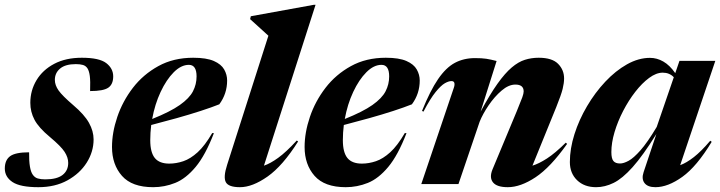

<svg xmlns="http://www.w3.org/2000/svg" viewBox="-38 -765 2993 798"><path d="M83 -132Q82 -60.5 98.5 -38.5Q106.5 -27 119.2 -23.2Q132 -19.5 150 -19.5Q198.5 -19.5 222 -37.8Q245.5 -56 245.5 -88Q245.5 -110.5 230.5 -133.8Q215.5 -157 169.5 -195.5Q123 -234 105.5 -267Q88 -300 88 -337.5Q88 -389 113.8 -431.8Q139.5 -474.5 187.5 -499.8Q235.5 -525 302 -525Q374.5 -525 403.5 -502.8Q432.5 -480.5 432.5 -447.5Q432.5 -414.5 412 -400.5Q391.5 -386.5 336.5 -386.5Q338 -428.5 335.2 -449.2Q332.5 -470 325.5 -481Q318.5 -491.5 306.8 -495Q295 -498.5 277 -498.5Q234 -498.5 212 -480.2Q190 -462 190 -433Q190 -411 205.5 -389Q221 -367 266.5 -328Q312.5 -289 331.8 -254.5Q351 -220 351 -185.5Q351 -134.5 322.5 -89.2Q294 -44 242.5 -15.5Q191 13 121.5 13Q46.5 13 14.2 -8.2Q-18 -29.5 -18 -64.5Q-18 -99.5 4 -115.8Q26 -132 83 -132Z M851 -211.5Q815.5 -119.5 775 -71Q734.5 -22.5 690.2 -4.8Q646 13 598.5 13Q510.5 13 469 -34Q427.5 -81 427.5 -154Q427.5 -214 449.5 -279Q471.5 -344 514.2 -399.8Q557 -455.5 620 -490.2Q683 -525 765 -525Q820 -525 850.8 -511.5Q881.5 -498 893.8 -476.2Q906 -454.5 906 -430.5Q906 -375.5 873.5 -331.5Q842.5 -319 796.2 -304Q750 -289 696.5 -274Q643 -259 590.5 -245.5Q586.5 -213.5 586.5 -182.5Q586.5 -131.5 605.5 -108.2Q624.5 -85 665.5 -85Q694.5 -85 724 -95Q753.5 -105 783.5 -132.2Q813.5 -159.5 844 -212ZM747 -495.5Q715 -495.5 684.2 -464.8Q653.5 -434 629.5 -382.8Q605.5 -331.5 594.5 -270.5Q669.5 -300.5 709.2 -328.5Q749 -356.5 764 -385.5Q779 -414.5 779 -447.5Q779 -495.5 747 -495.5Z M1077.5 -616.5Q1064 -629 1043.5 -647.5Q1023 -666 1001.5 -685.5L1004.5 -697.5L1266 -745H1273.5L1059 -76.5Q1085 -85 1118.2 -109Q1151.5 -133 1195.5 -181L1201 -177Q1137 -75.5 1074 -31.2Q1011 13 959.5 13Q911.5 13 900.5 -8Q889.5 -29 906 -80Z M1651.5 -211.5Q1616 -119.5 1575.5 -71Q1535 -22.5 1490.8 -4.8Q1446.5 13 1399 13Q1311 13 1269.5 -34Q1228 -81 1228 -154Q1228 -214 1250 -279Q1272 -344 1314.8 -399.8Q1357.5 -455.5 1420.5 -490.2Q1483.5 -525 1565.5 -525Q1620.5 -525 1651.2 -511.5Q1682 -498 1694.2 -476.2Q1706.5 -454.5 1706.5 -430.5Q1706.5 -375.5 1674 -331.5Q1643 -319 1596.8 -304Q1550.5 -289 1497 -274Q1443.5 -259 1391 -245.5Q1387 -213.5 1387 -182.5Q1387 -131.5 1406 -108.2Q1425 -85 1466 -85Q1495 -85 1524.5 -95Q1554 -105 1584 -132.2Q1614 -159.5 1644.5 -212ZM1547.5 -495.5Q1515.5 -495.5 1484.8 -464.8Q1454 -434 1430 -382.8Q1406 -331.5 1395 -270.5Q1470 -300.5 1509.8 -328.5Q1549.5 -356.5 1564.5 -385.5Q1579.5 -414.5 1579.5 -447.5Q1579.5 -495.5 1547.5 -495.5Z M1722 -301 1716 -304Q1750 -388.5 1782.8 -436.2Q1815.5 -484 1852.5 -503.8Q1889.5 -523.5 1936 -523.5Q1964.5 -523.5 1982.8 -520.8Q2001 -518 2026 -511.5L1959.5 -301Q1998 -372.5 2029.5 -416.8Q2061 -461 2088.8 -484.5Q2116.5 -508 2143.8 -516.5Q2171 -525 2201 -525Q2256.5 -525 2281.5 -499.8Q2306.5 -474.5 2306.5 -439Q2306.5 -420 2300.5 -395.5Q2294.5 -371 2274 -320L2175 -76.5Q2201.5 -84.5 2235.2 -106.2Q2269 -128 2313.5 -172L2319 -167Q2250 -69.5 2187.8 -28.2Q2125.5 13 2072.5 13Q2027 13 2011 -7Q1995 -27 2009 -61L2109.5 -302Q2127 -344.5 2132.8 -360.5Q2138.5 -376.5 2138.5 -385Q2138.5 -413.5 2104 -413.5Q2076 -413.5 2046.8 -388.5Q2017.5 -363.5 1993 -327.5Q1968.5 -291.5 1955.5 -259L1867.5 0H1713L1848 -399.5Q1852.5 -412 1850.5 -420Q1848.5 -428 1838.5 -428Q1826.5 -428 1810.5 -418.8Q1794.5 -409.5 1772.5 -382.5Q1750.5 -355.5 1722 -301Z M2637 -49.5 2690 -208Q2634 -118 2591.2 -70.2Q2548.5 -22.5 2512.2 -4.8Q2476 13 2439.5 13Q2390.5 13 2360.5 -16Q2330.5 -45 2330.5 -91.5Q2330.5 -147 2349.5 -207Q2368.5 -267 2401.8 -323.5Q2435 -380 2477.8 -425.5Q2520.5 -471 2568.2 -497.8Q2616 -524.5 2663.5 -524.5Q2692.5 -524.5 2719 -509.2Q2745.5 -494 2768.5 -461L2786 -512H2935L2789 -78.5Q2815 -88 2845.8 -112Q2876.5 -136 2914 -180L2920 -175.5Q2858 -73 2798 -30Q2738 13 2686 13Q2654 13 2640.8 -4.2Q2627.5 -21.5 2637 -49.5ZM2503 -133Q2503 -106 2511.5 -95.8Q2520 -85.5 2539 -85.5Q2554 -85.5 2574.8 -96.8Q2595.5 -108 2624.2 -140.5Q2653 -173 2691.5 -237.5L2762.5 -444Q2744.5 -463 2716.5 -463Q2689.5 -463 2660 -441.2Q2630.5 -419.5 2602.5 -383.5Q2574.5 -347.5 2552 -304Q2529.5 -260.5 2516.2 -216Q2503 -171.5 2503 -133Z"/></svg>

Font: Newsreader Display
Style: Bold Italic
Weight: 700
Italic angle: -17°
Designer: Hugues Gentile
Foundry: Production Type
Version: Version 1.001